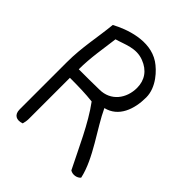

<svg xmlns="http://www.w3.org/2000/svg" viewBox="-182 -722 843 843"><g transform="rotate(45 239.5 -300.5)"><path d="M44 -22C44 11 66 23 97 12C100 2 102 -10 102 -22V-276C155 -276 200 -275 243 -270C301 -192 348 -84 394 7C411 18 436 13 447 -1C426 -99 342 -204 303 -289C374 -306 400 -378 400 -452C400 -515 348 -569 315 -591C235 -644 126 -603 71 -573C63 -489 44 -409 44 -315ZM103 -330C103 -403 116 -471 124 -537C170 -550 216 -576 270 -555C317 -537 342 -501 342 -453C342 -388 301 -331 230 -331C189 -330 146 -330 103 -330Z"/></g></svg>

Font: Comica
Style: Rg
Weight: 400
Designer: Jasper
Foundry: KineticPlasma Fonts/Cannot Into Space Fonts
Version: Version 0.89